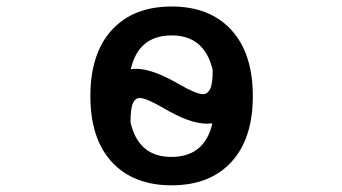

<svg xmlns="http://www.w3.org/2000/svg" viewBox="-20 -553 1040 584"><path d="M377.9 -342.8Q386.7 -343.8 393.6 -343.8Q444.3 -343.8 524.4 -296.9Q577.1 -266.6 597.7 -266.6Q611.3 -266.6 619.1 -282.2Q627 -297.9 627 -339.8Q602.5 -445.3 502 -445.3Q401.4 -445.3 377.9 -342.8ZM377 -180.7Q401.4 -75.2 502 -75.7Q602.5 -76.2 626 -177.7Q617.2 -176.8 609.4 -176.8Q557.6 -176.8 478.5 -223.6Q424.8 -254.9 405.3 -254.9Q391.6 -254.9 384.3 -239.3Q377 -223.6 377 -180.7ZM254.9 -260.7Q254.9 -390.6 320.3 -461.9Q385.7 -533.2 502 -533.2Q618.2 -533.2 683.6 -461.9Q749 -390.6 749 -260.7Q749 -130.9 683.6 -60.1Q618.2 10.7 502 10.7Q385.7 10.7 320.3 -60.1Q254.9 -130.9 254.9 -260.7Z"/></svg>

Font: GenEi Gothic M SemiBold
Style: Regular
Weight: 500
Designer: o_tamon (Modified); [Source Han Sans]
Ryoko NISHIZUKA  (kana & ideographs); Paul D. Hunt (Latin, Greek & Cyrillic); Wenl
Version: Version 1.1a;Original Version 1.004